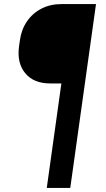

<svg xmlns="http://www.w3.org/2000/svg" viewBox="-20 -770 518 940"><path d="M324 150H209L280.5 -361.5H225.5Q145.5 -361.5 104 -411Q62.5 -460.5 73 -541.5L77 -570Q84 -624 111.5 -664.5Q139 -705 182.5 -727.5Q226 -750 280 -750H450Z"/></svg>

Font: Mohave SemiBold
Style: Italic
Weight: 600
Italic angle: -8°
Designer: Gumpita Rahayu
Foundry: Tokotype
Version: Version 2.003